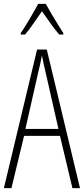

<svg xmlns="http://www.w3.org/2000/svg" viewBox="-20 -1020 432 989"><path d="M353 -51 289 -320H104L39 -51H0L171 -765H221L392 -51ZM215 -647Q209 -673 204.5 -692.5Q200 -712 196 -734Q192 -712 187.5 -692.5Q183 -673 177 -648L111 -356H281ZM216 -1000Q229 -976 247 -945.5Q265 -915 281.5 -888.5Q298 -862 306 -850V-842H285Q264 -866 240.5 -899.5Q217 -933 196 -962Q177 -935 153 -900Q129 -865 109 -842H87V-850Q99 -867 115.5 -894Q132 -921 148.5 -949.5Q165 -978 177 -1000Z"/></svg>

Font: Noto Sans Tamil UI ExtraCondensed ExtraLight
Style: Regular
Weight: 200
Width: 2
Designer: Jelle Bosma - Monotype Design Team
Foundry: Monotype Imaging Inc.
Version: Version 2.004; ttfautohint (v1.8.4.7-5d5b)